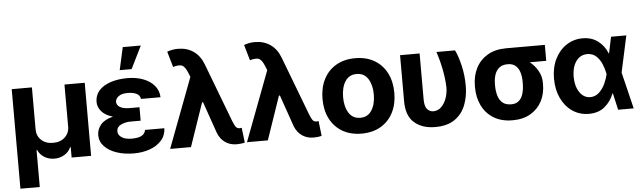

<svg xmlns="http://www.w3.org/2000/svg" viewBox="-56 -1009 4778 1429"><g transform="rotate(-5 2333.5 -294.5)"><path d="M44.4 197.8V-545.9H195.3V-231.9Q195.3 -183.1 229 -151.9Q262.7 -120.6 316.9 -121.1Q371.1 -120.6 404.8 -151.9Q438.5 -183.1 438.5 -231.9V-545.9H589.8V0H444.3V-77.6H439.9Q423.8 -42 390.6 -22.5Q357.4 -2.9 316.9 -2.9Q275.9 -2.9 242.9 -22.5Q210 -42 193.8 -77.6H189V197.8Z M903.3 -329.1H980V-228.5H903.3Q863.3 -228 831.8 -212.4Q800.3 -196.8 800.3 -163.6Q800.3 -138.2 826.7 -119.6Q853 -101.1 902.3 -101.1Q952.6 -101.1 977.5 -115.5Q1002.4 -129.9 1006.3 -157.2H1150.9Q1148.9 -102.5 1115 -65.2Q1081.1 -27.8 1026.9 -9Q972.7 9.8 910.2 9.8Q838.4 9.8 781 -9.5Q723.6 -28.8 689.9 -64.5Q656.2 -100.1 655.8 -148.4Q656.2 -192.4 685.3 -226.8Q714.4 -261.2 777.3 -276.4Q720.2 -292.5 692.6 -325.2Q665 -357.9 665 -395Q665 -445.8 696.5 -481Q728 -516.1 783.2 -534.4Q838.4 -552.7 909.2 -552.7Q973.6 -552.7 1025.4 -533.4Q1077.1 -514.2 1108.6 -477.8Q1140.1 -441.4 1142.6 -389.6H996.6Q993.2 -417 967.5 -429.7Q941.9 -442.4 901.4 -442.4Q856.4 -442.4 833.3 -424.8Q810.1 -407.2 809.6 -383.3Q810.1 -358.9 834.5 -344.2Q858.9 -329.6 903.3 -329.1ZM857.4 -616.7 895 -785.6H1029.8L946.3 -616.7Z M1180.2 0 1377 -521 1364.3 -552.7Q1345.7 -598.1 1324.7 -608.9Q1303.7 -619.6 1255.4 -606L1221.7 -722.7Q1239.7 -729.5 1259.5 -733.4Q1279.3 -737.3 1302.2 -737.3Q1370.1 -737.3 1418.9 -703.1Q1467.8 -668.9 1492.2 -604L1658.7 -166Q1670.9 -135.3 1680.4 -122.1Q1689.9 -108.9 1710 -108.4Q1718.8 -108.9 1724.6 -110.4L1737.8 1Q1728 4.4 1710.7 6.6Q1693.4 8.8 1678.2 8.8Q1628.9 8.8 1592.3 -16.1Q1555.7 -41 1536.6 -88.9L1454.6 -324.7H1447.3L1335.9 0Z M1754.4 0 1951.2 -521 1938.5 -552.7Q1919.9 -598.1 1898.9 -608.9Q1877.9 -619.6 1829.6 -606L1795.9 -722.7Q1814 -729.5 1833.7 -733.4Q1853.5 -737.3 1876.5 -737.3Q1944.3 -737.3 1993.2 -703.1Q2042 -668.9 2066.4 -604L2232.9 -166Q2245.1 -135.3 2254.6 -122.1Q2264.2 -108.9 2284.2 -108.4Q2293 -108.9 2298.8 -110.4L2312 1Q2302.2 4.4 2284.9 6.6Q2267.6 8.8 2252.4 8.8Q2203.1 8.8 2166.5 -16.1Q2129.9 -41 2110.8 -88.9L2028.8 -324.7H2021.5L1910.2 0Z M2610.4 10.7Q2527.8 10.7 2467.5 -24.7Q2407.2 -60.1 2374.8 -123.3Q2342.3 -186.5 2342.3 -270.5Q2342.3 -355 2374.8 -418.5Q2407.2 -481.9 2467.5 -517.3Q2527.8 -552.7 2610.4 -552.7Q2693.4 -552.7 2753.7 -517.3Q2814 -481.9 2846.4 -418.5Q2878.9 -355 2878.9 -270.5Q2878.9 -186.5 2846.4 -123.3Q2814 -60.1 2753.7 -24.7Q2693.4 10.7 2610.4 10.7ZM2611.3 -107.4Q2667.5 -107.4 2696.5 -153.8Q2725.6 -200.2 2725.6 -271.5Q2725.6 -342.8 2696.5 -388.7Q2667.5 -434.6 2611.3 -434.6Q2554.2 -434.6 2525.1 -388.7Q2496.1 -342.8 2496.1 -271.5Q2496.1 -200.2 2525.1 -153.8Q2554.2 -107.4 2611.3 -107.4Z M2945.8 -545.9H3091.8V-201.7Q3092.3 -148.4 3111.6 -128.4Q3130.9 -108.4 3156.2 -108.4Q3190.9 -108.4 3216.1 -133.1Q3241.2 -157.7 3254.9 -196.3Q3268.6 -234.9 3268.6 -277.3Q3266.6 -342.3 3252.4 -413.6Q3238.3 -484.9 3217.3 -545.9H3356.4Q3378.9 -501 3396 -428Q3413.1 -355 3413.1 -277.3Q3413.1 -196.8 3387.2 -131.6Q3361.3 -66.4 3305.7 -28.3Q3250 9.8 3161.1 9.8Q3064 9.8 3004.6 -41.5Q2945.3 -92.8 2945.8 -203.1Z M3480.5 -258.8V-269.5Q3480.5 -343.3 3510.3 -401.9Q3540 -460.4 3597.4 -494.4Q3654.8 -528.3 3737.3 -528.3H4025.9V-409.2H3902.8Q3939 -380.9 3963.1 -338.9Q3987.3 -296.9 3986.8 -249V-238.3Q3987.3 -168.5 3958.3 -112.3Q3929.2 -56.2 3873.8 -23.2Q3818.4 9.8 3738.8 9.8Q3655.8 9.8 3598.1 -25.4Q3540.5 -60.5 3510.5 -121.3Q3480.5 -182.1 3480.5 -258.8ZM3630.4 -269.5V-258.8Q3630.4 -217.3 3640.4 -183.3Q3650.4 -149.4 3674.1 -129.4Q3697.8 -109.4 3738.8 -109.4Q3775.4 -109.4 3797.1 -129.4Q3818.8 -149.4 3828.1 -183.3Q3837.4 -217.3 3837.4 -258.8V-269.5Q3837.4 -307.6 3827.9 -339.4Q3818.4 -371.1 3796.6 -390.1Q3774.9 -409.2 3737.3 -409.2Q3697.8 -409.2 3674.3 -390.1Q3650.9 -371.1 3640.6 -339.4Q3630.4 -307.6 3630.4 -269.5Z M4307.6 11.7Q4238.8 11.2 4185.5 -25.1Q4132.3 -61.5 4102.1 -125.5Q4071.8 -189.5 4071.8 -272.5Q4071.8 -355.5 4103.3 -418.7Q4134.8 -481.9 4188.7 -517.3Q4242.7 -552.7 4309.6 -552.7Q4376 -552.7 4423.3 -517.8Q4470.7 -482.9 4493.7 -424.3H4496.6L4522 -545.9H4636.2L4577.1 -272.9L4643.6 0H4527.3L4499 -124H4495.6Q4473.6 -66.4 4427.5 -27.3Q4381.3 11.7 4307.6 11.7ZM4218.8 -273.9Q4218.8 -203.1 4249.5 -157.5Q4280.3 -111.8 4329.6 -111.3Q4367.7 -111.8 4395.3 -137.5Q4422.9 -163.1 4440.2 -200.2Q4457.5 -237.3 4464.4 -271.5L4464.8 -272.9L4464.4 -274.4Q4457.5 -310.5 4442.4 -346.9Q4427.2 -383.3 4401.1 -407.7Q4375 -432.1 4334 -432.6Q4280.3 -432.1 4249.5 -387.7Q4218.8 -343.3 4218.8 -273.9Z"/></g></svg>

Font: Inter Tight
Style: Bold
Weight: 700
Designer: Rasmus Andersson
Foundry: rsms
Version: Version 3.004; ttfautohint (v1.8.4.7-5d5b)